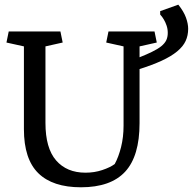

<svg xmlns="http://www.w3.org/2000/svg" viewBox="-20 -796 831 827"><path d="M748 -775.9Q771.5 -746.6 781 -720.2Q790.5 -693.8 790.5 -671.9Q790.5 -643.1 779.5 -619.4Q768.6 -595.7 742.9 -574.5Q717.3 -553.2 674.8 -533.7Q636.2 -516.1 581.1 -498.5V-265.6Q581.1 -123.5 519 -56.4Q457 10.7 328.6 10.7Q207 10.7 145 -50Q83 -110.8 83 -239.7V-596.2L7.8 -612.8L17.6 -660.6H240.2L250 -612.8L175.8 -596.2V-266.6Q175.8 -157.7 221.7 -105Q267.6 -52.2 348.1 -52.2Q386.7 -52.2 420.4 -63.5Q454.1 -74.7 474.1 -89.4Q490.7 -119.6 501.5 -162.6Q512.2 -205.6 512.2 -254.4V-596.2L437.5 -612.8L447.3 -660.6H645.5L655.3 -612.8L581.1 -596.2V-549.3Q611.8 -561.5 633.8 -572.3Q659.2 -584.5 674.6 -596.9Q689.9 -609.4 696.3 -623Q702.6 -636.7 702.6 -654.3Q702.6 -671.4 697.5 -686Q692.4 -700.7 686 -711.4Q678.7 -724.1 669.9 -733.4V-748Z"/></svg>

Font: Noticia Text
Style: Regular
Weight: 400
Designer: JM Sole
Foundry: JM Sole
Version: Version 1.003